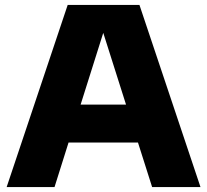

<svg xmlns="http://www.w3.org/2000/svg" viewBox="-20 -760 842 780"><path d="M598 0 540.5 -181H258.5L201.5 0H7L255 -740H546.5L794.5 0ZM307.5 -335H492L399.5 -626.5Z"/></svg>

Font: Encode Sans Semi Expanded ExBd
Style: Regular
Weight: 800
Width: 6
Designer: Multiple Designers
Foundry: Impallari Type
Version: Version 2.000